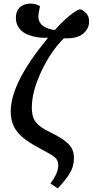

<svg xmlns="http://www.w3.org/2000/svg" viewBox="-20 -821 519 1075"><path d="M209 13.2Q114.7 -35.6 77.4 -82Q40 -128.4 40 -196.8Q40 -275.9 89.6 -375.7Q139.2 -475.6 249 -609.9Q218.3 -607.9 188 -612.8Q157.7 -617.7 130.4 -629.4Q103 -641.1 85.9 -665Q68.8 -689 68.8 -721.2Q68.8 -759.3 91.3 -780Q113.8 -800.8 150.9 -800.8Q181.6 -800.8 204.1 -786.1Q194.8 -746.1 194.8 -731Q194.8 -694.3 221.7 -675.8Q248.5 -657.2 287.1 -652.8Q323.7 -694.8 362.8 -727.8Q401.9 -760.7 425.8 -769Q444.3 -766.6 461.7 -748Q479 -729.5 479 -701.2Q479 -687 474.9 -673.6Q470.7 -660.2 460.2 -647Q449.7 -633.8 434.1 -624.3Q418.5 -614.7 393.6 -609.9Q368.7 -605 337.9 -606.9Q264.2 -533.7 211.2 -420.9Q158.2 -308.1 158.2 -219.2Q158.2 -189.9 164.6 -168.7Q170.9 -147.5 185.5 -131.6Q200.2 -115.7 216.3 -105.2Q232.4 -94.7 259.8 -81.1Q296.4 -63 317.4 -50.3Q338.4 -37.6 357.9 -20Q377.4 -2.4 385.7 18.1Q394 38.6 394 65.9Q394 111.3 370.1 150.1Q346.2 189 303.2 233.9L262.2 206.1Q306.2 148.9 306.2 104Q306.2 76.2 286.9 59.8Q267.6 43.5 209 13.2Z"/></svg>

Font: Literata Book SemiBold
Style: Italic
Weight: 600
Italic angle: -3°
Designer: Latin by Veronika Burian and Jose Scaglione. Greek by Irene Vlachou. Cyrillic by Vera Evstafieva
Foundry: TypeTogether
Version: Version 1.003;PS 001.003;hotconv 1.0.88;makeotf.lib2.5.64775